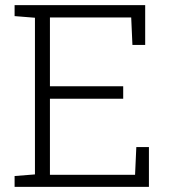

<svg xmlns="http://www.w3.org/2000/svg" viewBox="-20 -731 668 751"><path d="M508.3 -47.4 513.2 -155.8H562.5V0H37.1V-42.5L116.7 -48.8V-661.6L37.1 -668V-710.9H547.9V-555.2H498L493.2 -662.6H175.3V-393.6H461.9V-344.7H175.3V-47.4Z"/></svg>

Font: Suwannaphum Light
Style: Regular
Weight: 300
Designer: Danh Hong
Version: Version 8.002; ttfautohint (v1.8.3)